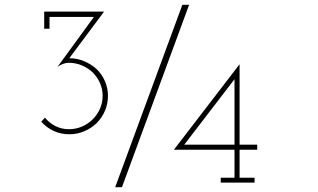

<svg xmlns="http://www.w3.org/2000/svg" viewBox="-20 -756 1316 795"><path d="M1034 0H894V-20H951V-136H700L972 -490V-157H1045V-136H972V-20H1034ZM951 -428 743 -157H951ZM380 -246Q358 -225 329 -212.5Q300 -200 267 -200Q232 -200 202 -214Q172 -228 151 -252L166 -269Q184 -247 209.5 -234Q235 -221 265 -221Q294 -221 319.5 -232Q345 -243 364 -262Q383 -281 394 -306Q405 -331 405 -359Q405 -387 394 -412Q383 -437 364 -456Q345 -474 319.5 -485Q294 -496 265 -496Q253 -496 241 -491.5Q229 -487 218 -479L369 -686H185V-637H163V-708H411L267 -515Q299 -515 328.5 -502.5Q358 -490 380 -470Q401 -450 414 -421Q427 -392 427 -359Q427 -326 414.5 -297Q402 -268 380 -246ZM485 19H457Q527 -171 596 -358.5Q665 -546 735 -736H763Q693 -546 624 -358.5Q555 -171 485 19Z"/></svg>

Font: Josefin Slab Light
Style: Regular
Weight: 300
Designer: Santiago Orozco
Foundry: Typemade
Version: Version 2.000